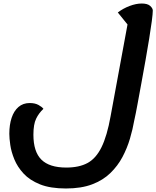

<svg xmlns="http://www.w3.org/2000/svg" viewBox="-20 -794 889 1092"><path d="M355 278Q266 278 207.5 254.5Q149 231 114 193Q79 155 61.5 112Q44 69 38.5 30.5Q33 -8 33 -33Q33 -84 46 -123.5Q59 -163 85 -185.5Q111 -208 149 -208Q179 -208 199 -197Q219 -186 227 -175Q201 -151 185.5 -119Q170 -87 170 -28Q170 69 215.5 114Q261 159 357 159Q430 159 478 133Q526 107 557.5 43Q589 -21 609 -133L711 -686L714 -644L650 -723Q680 -746 717 -760Q754 -774 786 -774Q819 -774 834 -760.5Q849 -747 849 -734Q849 -717 843.5 -674.5Q838 -632 828.5 -574Q819 -516 807.5 -450.5Q796 -385 784 -320.5Q772 -256 762 -201Q752 -146 744 -111Q735 -59 719 -5Q703 49 676.5 99Q650 149 608 190Q566 231 504 254.5Q442 278 355 278Z"/></svg>

Font: Lemonada Medium
Style: Regular
Weight: 500
Designer: Mohamed Gaber (Arabic), Eduardo Tunni (Latin)
Foundry: Kief Type Foundry
Version: Version 4.004; ttfautohint (v1.8.2)